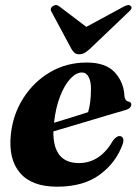

<svg xmlns="http://www.w3.org/2000/svg" viewBox="-20 -711 536 743"><path d="M455.5 -155.5Q430.5 -83 367 -35.8Q303.5 11.5 201 11.5Q103 11.5 57.5 -41.8Q12 -95 22 -190.5Q30 -268 70.2 -331.2Q110.5 -394.5 174 -431.8Q237.5 -469 315.5 -469Q389.5 -469 424.2 -431Q459 -393 461.5 -340Q463 -321 477 -318Q488 -316 488 -306.5Q488 -300 482.8 -294.2Q477.5 -288.5 463.5 -284.5Q447.5 -280 415.2 -270.5Q383 -261 343 -249Q303 -237 262 -224.8Q221 -212.5 186.5 -202.5Q185 -80 285.5 -80Q367.5 -80 418 -168Q432 -185.5 443.5 -184.5Q451.5 -184 455.5 -177Q459.5 -170 455.5 -155.5ZM297 -430.5Q274.5 -430.5 252 -406.2Q229.5 -382 212.5 -338.2Q195.5 -294.5 189 -236Q222.5 -246 258.8 -257.2Q295 -268.5 321 -277Q326 -293.5 329 -315.8Q332 -338 332 -365.5Q332.5 -395 323.2 -412.8Q314 -430.5 297 -430.5ZM327.5 -521.5Q316.5 -511.5 307.2 -506.2Q298 -501 286.5 -501Q275 -501 268.8 -506.2Q262.5 -511.5 256.5 -521.5L179.5 -665Q175 -672 177 -678Q179 -684 184 -687Q197.5 -696.5 210.5 -685.5L314 -607L459 -685.5Q478.5 -696.5 486.5 -687Q494.5 -679 478 -665Z"/></svg>

Font: Fraunces 72pt
Style: Bold Italic
Weight: 700
Italic angle: -16°
Version: Version 1.000;[b76b70a41]